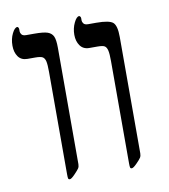

<svg xmlns="http://www.w3.org/2000/svg" viewBox="-71 -650 633 718"><g transform="rotate(-10 245.5 -291.5)"><path d="M413.1 -43.9Q413.1 -34.2 409.2 -27.8Q405.3 -21.5 391.8 -7.8Q378.4 5.9 372.1 5.9Q367.7 5.9 366.5 2.2Q365.2 -1.5 365.2 -14.2V-402.8Q365.2 -430.2 362.3 -442.6Q359.4 -455.1 352.5 -460Q345.7 -464.8 324.2 -464.8H293.9Q271 -464.8 259 -481.7Q247.1 -498.5 247.1 -522.9Q247.1 -547.4 257.1 -568.1Q267.1 -588.9 276.9 -588.9Q279.3 -588.9 281.2 -585.9Q283.2 -583 283.2 -580.1V-570.8Q283.2 -565.4 287.8 -559.3Q292.5 -553.2 305.2 -553.2H335.9Q385.3 -553.2 399.2 -540.8Q413.1 -528.3 413.1 -485.8ZM178.2 -43.9Q178.2 -34.7 174.1 -28.3Q169.9 -22 156.5 -8.1Q143.1 5.9 137.2 5.9Q132.3 5.9 131.1 2.2Q129.9 -1.5 129.9 -14.2V-402.8Q129.9 -431.2 127 -443.4Q124 -455.6 116.5 -460.2Q108.9 -464.8 87.9 -464.8H59.1Q35.6 -464.8 23.9 -481.4Q12.2 -498 12.2 -522.9Q12.2 -548.8 22.2 -568.8Q32.2 -588.9 42 -588.9Q44.4 -588.9 46.1 -585.9Q47.9 -583 47.9 -580.1V-570.8Q47.9 -565.4 52.5 -559.3Q57.1 -553.2 69.8 -553.2H100.1Q135.7 -553.2 150.9 -547.9Q166 -542.5 172.1 -529.5Q178.2 -516.6 178.2 -485.8Z"/></g></svg>

Font: Times New Roman
Style: Regular
Weight: 400
Designer: Steve Matteson
Foundry: Ascender Corporation
Version: Version 2.00.3